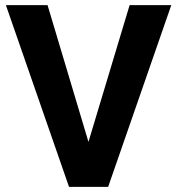

<svg xmlns="http://www.w3.org/2000/svg" viewBox="-20 -731 693 751"><path d="M326 -176 166 -711H3L250 0H403L650 -711H487Z"/></svg>

Font: Asimov
Style: Regular
Weight: 500
Designer: Google
Version: Version 2.000980; 2014